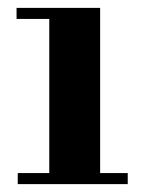

<svg xmlns="http://www.w3.org/2000/svg" viewBox="-20 -467 363 487"><path d="M105 -15V-431H234V-15ZM25 0V-28H304V0ZM22 -419V-447H234V-419Z"/></svg>

Font: Libre Bodoni SemiBold
Style: Regular
Weight: 600
Designer: Pablo Impallari, Rodrigo Fuenzalida
Foundry: Impallari Type
Version: Version 2.005;gftools[0.9.23]